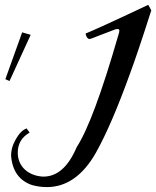

<svg xmlns="http://www.w3.org/2000/svg" viewBox="-20 -772 648 797"><path d="M72 -637.7 2.3 -443.4 19.4 -435.4 107.4 -627.4ZM595.4 -752C443.4 -680 356.6 -641.1 336 -633.1C334.9 -632 336 -627.4 339.4 -619.4C344 -611.4 349.7 -608 357.7 -611.4C397.7 -626.3 430.9 -640 459.4 -650.3C462.9 -651.4 466.3 -651.4 468.6 -651.4C473.1 -651.4 475.4 -649.1 475.4 -644.6C475.4 -641.1 474.3 -634.3 470.9 -625.1C402.3 -387.4 345.1 -233.1 298.3 -161.1C262.9 -77.7 216 -37.7 157.7 -38.9C98.3 -42.3 53.7 -80 53.7 -138.3C53.7 -174.9 69.7 -202.3 102.9 -221.7L90.3 -238.9C74.3 -233.1 59.4 -218.3 45.7 -194.3C32 -170.3 25.1 -146.3 26.3 -122.3C32 -60.6 61.7 -20.6 114.3 -3.4C136 2.3 155.4 4.6 174.9 4.6C256 4.6 324.6 -43.4 378.3 -138.3C422.9 -218.3 469.7 -328 520 -467.4C538.3 -516.6 568 -603.4 608 -729.1Z"/></svg>

Font: GFS Goschen
Style: Italic
Weight: 400
Designer: George D. Matthiopoulos
Foundry: George D. Matthiopoulos
Version: Fontographer 4.7 9/28/09 FG4M≠0000002248